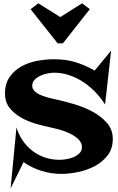

<svg xmlns="http://www.w3.org/2000/svg" viewBox="-20 -1006 701 1143"><path d="M651.4 -178.7Q651.4 -121.1 621.1 -81.5Q590.8 -42 544.9 -17.6Q499 6.8 445.3 18.1Q391.6 29.3 344.7 29.3Q286.1 29.3 227.1 11.2Q168 -6.8 120.1 -41L43 116.2L78.1 -248Q90.8 -204.1 115.7 -168.5Q140.6 -132.8 173.8 -107.4Q207 -82 247.6 -68.4Q288.1 -54.7 334 -54.7Q350.6 -54.7 373.5 -58.1Q396.5 -61.5 417.5 -70.3Q438.5 -79.1 453.1 -93.8Q467.8 -108.4 467.8 -129.9Q467.8 -157.2 445.8 -177.7Q423.8 -198.2 393.6 -212.4Q363.3 -226.6 331.1 -235.4Q298.8 -244.1 279.3 -248Q239.3 -255.9 192.4 -269.5Q145.5 -283.2 105 -306.2Q64.5 -329.1 37.1 -363.8Q9.8 -398.4 9.8 -449.2Q9.8 -507.8 37.1 -547.4Q64.5 -586.9 106.9 -610.4Q149.4 -633.8 200.7 -643.6Q252 -653.3 300.8 -653.3Q371.1 -653.3 426.8 -636.7Q482.4 -620.1 543.9 -585.9L641.6 -705.1L605.5 -383.8Q581.1 -422.9 548.3 -457Q515.6 -491.2 476.6 -517.1Q437.5 -543 393.1 -558.1Q348.6 -573.2 301.8 -573.2Q285.2 -573.2 263.2 -568.8Q241.2 -564.5 220.7 -555.2Q200.2 -545.9 186 -531.2Q171.9 -516.6 171.9 -495.1Q171.9 -474.6 189 -460.4Q206.1 -446.3 230 -437Q253.9 -427.7 278.3 -421.9Q302.7 -416 317.4 -413.1Q361.3 -403.3 418.9 -386.7Q476.6 -370.1 528.3 -342.8Q580.1 -315.4 615.7 -275.4Q651.4 -235.4 651.4 -178.7ZM514.6 -951.2 354.5 -748H323.2L162.1 -951.2L208 -986.3L338.9 -904.3L468.8 -986.3Z"/></svg>

Font: Fontdiner Swanky
Style: Regular
Weight: 400
Designer: Font Diner, Inc
Foundry: Font Diner, Inc
Version: Version 1.001